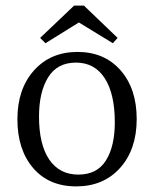

<svg xmlns="http://www.w3.org/2000/svg" viewBox="-20 -750 565 684"><path d="M389 -314Q389 -416 353 -471.5Q317 -527 250.5 -527Q184 -527 151.5 -474.5Q119 -422 119 -335Q119 -235 155.5 -181.5Q192 -128 259 -128Q326 -128 357.5 -178.5Q389 -229 389 -314ZM256 -565Q352 -565 409.5 -499.5Q467 -434 467 -326Q467 -218 408 -152Q349 -86 251.5 -86Q154 -86 98 -151.5Q42 -217 42 -325Q42 -433 101 -499Q160 -565 256 -565ZM399 -615 382 -596 261 -670 142 -596 123 -615 244 -730H279Z"/></svg>

Font: Halant
Style: Regular
Weight: 400
Designer: Hitesh Malaviya (Devanagari), Satya Rajpurohit (Latin)
Foundry: Indian Type Foundry
Version: Version 1.100;PS 1.0;hotconv 1.0.78;makeotf.lib2.5.61930; tt